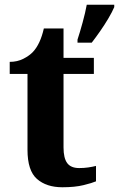

<svg xmlns="http://www.w3.org/2000/svg" viewBox="-20 -780 502 810"><path d="M243 10Q176 10 136 -25Q96 -60 96 -148V-468H21V-519Q53 -519 78.5 -532Q104 -545 119 -561Q150 -594 165 -660H248V-536H376V-468H248V-158Q248 -113 263.5 -92Q279 -71 314 -71Q334 -71 351.5 -73.5Q369 -76 385 -80V-15Q369 -8 332.5 1Q296 10 243 10ZM307 -613Q317 -643 328.5 -685Q340 -727 346 -760H462V-750Q453 -729 437 -702Q421 -675 402.5 -648.5Q384 -622 367 -600H307Z"/></svg>

Font: Noto Serif Bengali
Style: Bold
Weight: 700
Designer: Juan Bruce, Universal Thirst, Indian Type Foundry and the Monotype Design Team.
Foundry: Monotype Imaging Inc.
Version: Version 2.003; ttfautohint (v1.8.4.7-5d5b)